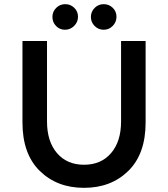

<svg xmlns="http://www.w3.org/2000/svg" viewBox="-20 -896 808 923"><path d="M292.5 -753Q267 -753 249.5 -771Q232 -789 232 -814.5Q232 -840 250 -858Q268 -876 293.5 -876Q319 -876 337 -858.5Q355 -841 355 -815.5Q355 -790 336.5 -771.5Q318 -753 292.5 -753ZM478.5 -753Q453 -753 435 -771Q417 -789 417 -814.5Q417 -840 435 -858Q453 -876 478.5 -876Q504 -876 522 -858.5Q540 -841 540 -815.5Q540 -790 522 -771.5Q504 -753 478.5 -753ZM562 -312V-699H680V-307Q680 -156 597 -74.5Q514 7 384 7Q254 7 171 -74.5Q88 -156 88 -307V-699H206V-312Q206 -216 254 -160Q302 -104 384 -104Q466 -104 514 -160Q562 -216 562 -312Z"/></svg>

Font: Myanmar Khyay
Style: Regular
Weight: 400
Designer: Danh Hong
Foundry: Google Inc.
Version: Version 1.10 March 4, 2015